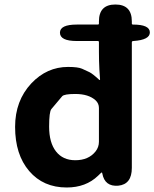

<svg xmlns="http://www.w3.org/2000/svg" viewBox="-20 -818 685 852"><path d="M276 14Q172 14 109.5 -59Q47 -132 47 -255Q47 -371 119 -448Q188 -521 282 -521Q326 -521 344 -513Q362 -505 376.5 -498Q391 -491 420 -464Q424 -461 424 -466L421 -510Q419 -549 419 -588V-631Q419 -636 414 -636H321Q246 -636 246 -673Q246 -709 321 -709H414Q419 -709 419 -714V-723Q419 -798 492 -798Q565 -798 565 -723V-714Q565 -709 570 -709Q644 -709 645 -675Q646 -641 572 -636Q565 -636 565 -630V-73Q565 0 505 6Q445 11 434 -48Q433 -53 431.5 -53Q430 -53 415 -38Q361 14 276 14ZM314 -107Q373 -107 404 -146Q419 -165 419 -189V-339Q419 -359 404 -373Q373 -401 314 -401Q265 -401 256 -391Q232 -363 208 -334Q198 -322 198 -256Q198 -185 228.5 -146Q259 -107 314 -107Z"/></svg>

Font: Resource Han Rounded KR
Style: Bold
Weight: 700
Designer: Cyano Hao (round all glyphs); Ryoko NISHIZUKA 西塚涼子 (kana, bopomofo & ideographs); Paul D. Hunt (Latin, Greek & Cyrillic)
Foundry: Cyano Hao
Version: 0.990